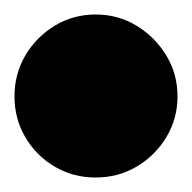

<svg xmlns="http://www.w3.org/2000/svg" viewBox="-82 -313 265 265"><path d="M-62 -180Q-62 -149 -47 -123.5Q-32 -98 -6.5 -83Q19 -68 50 -68Q81 -68 106.5 -83Q132 -98 147.5 -123.5Q163 -149 163 -180Q163 -211 147.5 -236.5Q132 -262 106.5 -277.5Q81 -293 50 -293Q19 -293 -6.5 -277.5Q-32 -262 -47 -236.5Q-62 -211 -62 -180Z"/></svg>

Font: Linefont Black
Style: Regular
Weight: 900
Monospace: yes
Version: Version 3.002;gftools[0.9.33]